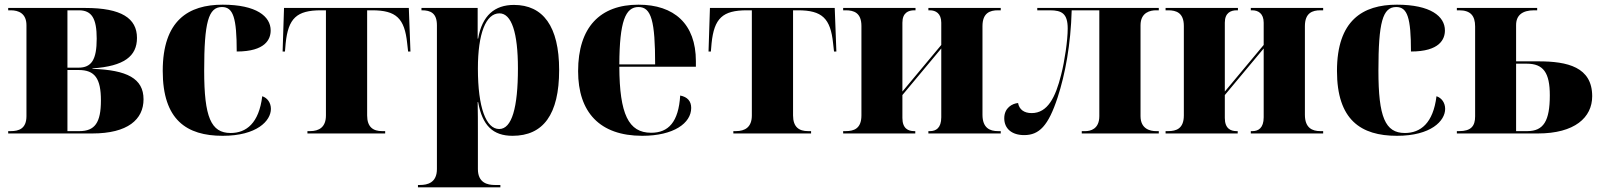

<svg xmlns="http://www.w3.org/2000/svg" viewBox="-20 -570 6836 820"><path d="M15 0H374C526 0 593 -60 593 -146C593 -235 522 -271 375 -276V-278C510 -287 565 -330 565 -408C565 -492 498 -536 345 -536H15V-526H26C59 -526 93 -513 93 -462V-74C93 -20 60 -10 26 -10H15ZM315 -281H268V-526H317C372 -526 393 -491 393 -405C393 -315 371 -281 315 -281ZM319 -10H268V-271H316C385 -271 411 -235 411 -141C411 -46 385 -10 319 -10Z M931 10C1077 10 1137 -54 1137 -105C1137 -131 1122 -152 1100 -159C1086 -44 1032 -2 965 -2C881 -2 852 -70 852 -268C852 -475 870 -540 928 -540C976 -540 991 -494 991 -350C1114 -350 1136 -403 1136 -440C1136 -500 1075 -550 931 -550C785 -550 675 -483 675 -267C675 -58 777 10 931 10Z M1293 0H1625V-10H1612C1574 -10 1548 -27 1548 -77V-526H1569C1672 -526 1708 -492 1719 -385L1723 -350H1733L1726 -536H1193L1187 -350H1197L1200 -385C1211 -492 1247 -526 1351 -526H1372V-77C1372 -27 1343 -10 1304 -10H1293Z M1765 230H2117V220H2093C2062 220 2021 211 2021 152V-3C2021 -47 2021 -93 2020 -134H2022C2040 -34 2085 10 2169 10C2300 10 2368 -81 2368 -271C2368 -458 2299 -549 2175 -549C2093 -549 2039 -504 2022 -405H2020V-536H1780V-526H1782C1819 -526 1846 -514 1846 -462V152C1846 211 1805 220 1774 220H1765ZM2112 -19C2056 -19 2021 -110 2021 -277C2021 -427 2055 -513 2113 -513C2165 -513 2192 -430 2192 -278C2192 -110 2166 -19 2112 -19Z M2723 10C2857 10 2932 -44 2932 -109C2932 -138 2916 -156 2885 -162C2878 -49 2835 -3 2761 -3C2664 -3 2626 -83 2625 -285H2952V-309C2952 -468 2859 -550 2707 -550C2543 -550 2449 -454 2449 -266C2449 -91 2541 10 2723 10ZM2778 -295H2625C2626 -479 2651 -540 2707 -540C2762 -540 2778 -479 2778 -295Z M3112 0H3444V-10H3431C3393 -10 3367 -27 3367 -77V-526H3388C3491 -526 3527 -492 3538 -385L3542 -350H3552L3545 -536H3012L3006 -350H3016L3019 -385C3030 -492 3066 -526 3170 -526H3191V-77C3191 -27 3162 -10 3123 -10H3112Z M3581 0H3889V-10H3884C3859 -10 3834 -21 3834 -66V-164L4000 -363V-69C4000 -23 3977 -10 3952 -10H3945V0H4254V-10H4242C4208 -10 4176 -23 4176 -80V-458C4176 -515 4208 -526 4242 -526H4254V-536H3945V-526H3951C3976 -526 4000 -513 4000 -473V-378L3834 -179V-473C3834 -516 3860 -526 3885 -526H3890V-536H3581V-526H3592C3626 -526 3659 -516 3659 -459V-77C3659 -20 3626 -10 3592 -10H3581Z M4354 7C4418 7 4457 -32 4497 -154C4529 -252 4553 -379 4557 -526H4675V-74C4675 -18 4636 -10 4616 -10H4600V0H4929V-10H4917C4894 -10 4851 -18 4851 -74V-462C4851 -518 4894 -526 4917 -526H4929V-536H4410V-526H4464C4515 -526 4540 -512 4540 -448C4540 -398 4527 -309 4512 -251C4488 -154 4454 -87 4386 -87C4354 -87 4333 -102 4328 -130C4304 -128 4269 -110 4269 -65C4269 -20 4302 7 4354 7Z M4958 0H5266V-10H5261C5236 -10 5211 -21 5211 -66V-164L5377 -363V-69C5377 -23 5354 -10 5329 -10H5322V0H5631V-10H5619C5585 -10 5553 -23 5553 -80V-458C5553 -515 5585 -526 5619 -526H5631V-536H5322V-526H5328C5353 -526 5377 -513 5377 -473V-378L5211 -179V-473C5211 -516 5237 -526 5262 -526H5267V-536H4958V-526H4969C5003 -526 5036 -516 5036 -459V-77C5036 -20 5003 -10 4969 -10H4958Z M5946 10C6092 10 6152 -54 6152 -105C6152 -131 6137 -152 6115 -159C6101 -44 6047 -2 5980 -2C5896 -2 5867 -70 5867 -268C5867 -475 5885 -540 5943 -540C5991 -540 6006 -494 6006 -350C6129 -350 6151 -403 6151 -440C6151 -500 6090 -550 5946 -550C5800 -550 5690 -483 5690 -267C5690 -58 5792 10 5946 10Z M6202 0H6548C6705 0 6780 -68 6780 -159C6780 -284 6674 -308 6551 -308H6455V-463C6455 -505 6482 -526 6532 -526H6545V-536H6202V-526H6212C6260 -526 6280 -503 6280 -457V-73C6280 -32 6263 -10 6212 -10H6202ZM6503 -10H6455V-298H6501C6571 -298 6599 -260 6599 -163C6599 -53 6572 -10 6503 -10Z"/></svg>

Font: Noto Serif Display ExtraBold
Style: Regular
Weight: 800
Designer: Monotype Design Team
Foundry: Monotype Imaging Inc.
Version: Version 2.009